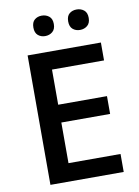

<svg xmlns="http://www.w3.org/2000/svg" viewBox="-98 -979 755 1043"><g transform="rotate(-10 279.0 -457.0)"><path d="M498 0H93.8V-713.9H498V-615.2H210.9V-421.4H480V-323.2H210.9V-99.1H498ZM150.9 -857.4Q150.9 -886.7 167 -900.1Q183.1 -913.6 206.5 -913.6Q230 -913.6 246.8 -900.1Q263.7 -886.7 263.7 -857.4Q263.7 -828.6 246.8 -814.7Q230 -800.8 206.5 -800.8Q183.1 -800.8 167 -814.7Q150.9 -828.6 150.9 -857.4ZM342.8 -857.4Q342.8 -886.7 358.9 -900.1Q375 -913.6 398.9 -913.6Q422.4 -913.6 439.2 -900.1Q456.1 -886.7 456.1 -857.4Q456.1 -828.6 439.2 -814.7Q422.4 -800.8 398.9 -800.8Q375 -800.8 358.9 -814.7Q342.8 -828.6 342.8 -857.4Z"/></g></svg>

Font: Open Sans SemiBold
Style: Regular
Weight: 600
Designer: Monotype Design Team
Foundry: Monotype Imaging Inc.
Version: Version 3.003; ttfautohint (v1.8.4)